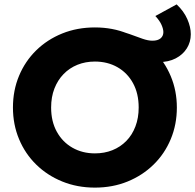

<svg xmlns="http://www.w3.org/2000/svg" viewBox="-20 -840 890 875"><path d="M412.5 15Q332 15 263.8 -12.8Q195.5 -40.5 145 -90Q94.5 -139.5 66.8 -206Q39 -272.5 39 -350Q39 -428 66.8 -494.5Q94.5 -561 145 -610.5Q195.5 -660 263.8 -687.5Q332 -715 412.5 -715Q493.5 -715 561.5 -687Q629.5 -659 680 -609Q730.5 -559 758.2 -492.8Q786 -426.5 786 -350Q786 -272.5 758.2 -206Q730.5 -139.5 680 -90Q629.5 -40.5 561.5 -12.8Q493.5 15 412.5 15ZM412.5 -141Q456 -141 492.2 -155.5Q528.5 -170 555.5 -197.5Q582.5 -225 597.2 -263.8Q612 -302.5 612 -350Q612 -414 586.2 -461Q560.5 -508 515.2 -533.8Q470 -559.5 412.5 -559.5Q369.5 -559.5 333 -544.8Q296.5 -530 269.8 -502.5Q243 -475 228 -436.5Q213 -398 213 -350Q213 -286.5 239 -239.5Q265 -192.5 310.2 -166.8Q355.5 -141 412.5 -141ZM704 -557Q671 -557 636 -567.2Q601 -577.5 564.2 -591Q527.5 -604.5 489.5 -614.8Q451.5 -625 413 -625L412 -715Q459 -715 498.8 -705.8Q538.5 -696.5 571 -684.5Q603.5 -672.5 629.2 -663.5Q655 -654.5 674.5 -654.5Q699 -654.5 711.8 -665.2Q724.5 -676 724.5 -693.5Q724.5 -707.5 716.2 -726.5Q708 -745.5 688 -767L785 -820Q817.5 -789.5 833.5 -753.2Q849.5 -717 849.5 -684Q849.5 -648.5 831.5 -619.8Q813.5 -591 780.8 -574Q748 -557 704 -557Z"/></svg>

Font: Geologica Roman
Style: Bold
Weight: 700
Designer: Sindre Bremnes, Frode Helland
Foundry: Monokrom Skriftforlag AS
Version: Version 1.010;gftools[0.9.28]